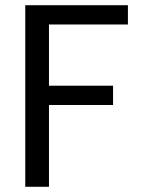

<svg xmlns="http://www.w3.org/2000/svg" viewBox="-20 -717 544 737"><path d="M471 -697V-623H168V-388H414V-314H168V0H77V-697Z"/></svg>

Font: DVN-Poppins
Style: Regular
Weight: 400
Designer: Ninad Kale (Devanagari), Jonny Pinhorn (Latin)
Foundry: Indian Type Foundry
Version: 4.004